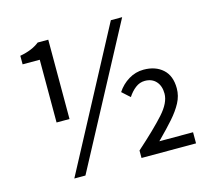

<svg xmlns="http://www.w3.org/2000/svg" viewBox="-107 -875 1118 1017"><g transform="rotate(-15 451.5 -367.0)"><path d="M165 -298V-642H71V-689Q138 -701 178 -733H236V-298ZM179 13 583 -747H645L240 13ZM551 0V-41Q652 -131 704.5 -189.5Q757 -248 757 -298Q757 -340 734.5 -365Q712 -390 673 -390Q645 -390 621.5 -372Q598 -354 580 -326L537 -365Q562 -403 600 -426Q638 -449 682 -449Q747 -449 787 -413Q827 -377 827 -308Q827 -267 807 -229.5Q787 -192 752.5 -153Q718 -114 673 -69Q669 -65 665 -61H850V0Z"/></g></svg>

Font: Noto Sans CJK KR Regular (TTF)
Style: Regular
Weight: 400
Designer: Ryoko NISHIZUKA 西塚涼子 (kana & ideographs); Paul D. Hunt (Latin, Greek & Cyrillic); Wenlong ZHANG 张文龙 (bopomofo); Sandoll 
Foundry: Adobe Systems Incorporated
Version: Version 1.004;PS 1.004;hotconv 1.0.82;makeotf.lib2.5.63406